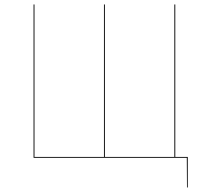

<svg xmlns="http://www.w3.org/2000/svg" viewBox="-20 -702 929 854"><path d="M759.6 -3.9V-682H755.5V-3.9H446.4V-682H442.4V-3.9H133.3V-682H129.3V0H810.9L811.7 131.7H815.1V-3.9Z"/></svg>

Font: Fira Sans Four
Style: Regular
Weight: 100
Designer: Carrois Corporate & Edenspiekermann AG
Foundry: Carrois Corporate GbR & Edenspiekermann AG
Version: Version 4.203;PS 004.203;hotconv 1.0.88;makeotf.lib2.5.64775